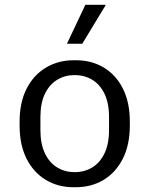

<svg xmlns="http://www.w3.org/2000/svg" viewBox="-20 -773 625 803"><path d="M287 10Q222 10 171 -21Q120 -52 91 -109.5Q62 -167 62 -248V-264Q62 -345 91.5 -402.5Q121 -460 172.5 -490.5Q224 -521 288 -521H298Q363 -521 414 -490.5Q465 -460 494 -402.5Q523 -345 523 -264V-248Q523 -167 493.5 -109Q464 -51 413 -20.5Q362 10 297 10ZM292 -53Q333 -53 365.5 -72.5Q398 -92 417 -131.5Q436 -171 436 -229V-283Q436 -342 417 -381Q398 -420 365.5 -439.5Q333 -459 292 -459Q252 -459 219.5 -439.5Q187 -420 168 -381Q149 -342 149 -283V-229Q149 -171 168 -131.5Q187 -92 219.5 -72.5Q252 -53 292 -53ZM260 -590 337 -753H421V-750L324 -590Z"/></svg>

Font: Chivo Medium Light
Style: Regular
Weight: 300
Version: Version 2.002